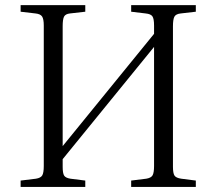

<svg xmlns="http://www.w3.org/2000/svg" viewBox="-20 -734 850 754"><path d="M61 0V-24.9L121.1 -32.2Q140.1 -35.2 146 -45.4Q151.9 -55.7 151.9 -82V-633.8Q151.9 -659.2 145.3 -669.2Q138.7 -679.2 119.1 -681.2L61 -688V-713.9H314.9V-688L254.9 -681.2Q236.8 -679.2 231.4 -668.5Q226.1 -657.7 226.1 -630.9V-160.2L585 -601.1V-633.8Q585 -660.2 578.6 -669.7Q572.3 -679.2 551.8 -681.2L495.1 -688V-713.9H749V-688L689.9 -681.2Q670.9 -679.2 665 -668.7Q659.2 -658.2 659.2 -630.9V-79.1Q659.2 -53.7 665.3 -44.4Q671.4 -35.2 691.9 -32.2L749 -24.9V0H495.1V-24.9L554.2 -32.2Q573.2 -35.2 579.1 -45.4Q585 -55.7 585 -82V-549.8L226.1 -108.9V-79.1Q226.1 -53.7 231.9 -44.4Q237.8 -35.2 256.8 -32.2L314.9 -24.9V0Z"/></svg>

Font: Literata Light
Style: Regular
Weight: 300
Designer: Latin by Veronika Burian and Jose Scaglione. Greek by Irene Vlachou. Cyrillic by Vera Evstafieva.
Foundry: TypeTogether
Version: Version 3.021